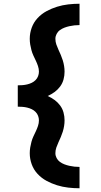

<svg xmlns="http://www.w3.org/2000/svg" viewBox="-20 -853 540 1026"><path d="M405 153Q375 153 344.5 149.5Q314 146 285 137Q256 128 229 113.5Q202 99 181 76.5Q160 54 149.5 25Q139 -4 139 -34Q139 -50 141.5 -65Q144 -80 148 -95Q152 -110 158.5 -124Q165 -138 171.5 -151.5Q178 -165 183 -180Q188 -195 188 -210Q188 -222 183.5 -234Q179 -246 170 -255Q161 -264 149.5 -269.5Q138 -275 125.5 -278Q113 -281 100.5 -282Q88 -283 75 -283V-397Q88 -397 100.5 -398Q113 -399 125.5 -402Q138 -405 149.5 -410.5Q161 -416 170 -425Q179 -434 183.5 -446Q188 -458 188 -470Q188 -485 183 -500Q178 -515 171.5 -528.5Q165 -542 158.5 -556Q152 -570 148 -585Q144 -600 141.5 -615Q139 -630 139 -646Q139 -676 149.5 -705Q160 -734 181 -756.5Q202 -779 229 -793.5Q256 -808 285 -817Q314 -826 344.5 -829.5Q375 -833 405 -833V-719Q391 -719 377.5 -717.5Q364 -716 350.5 -713Q337 -710 324 -705Q311 -700 300 -692Q289 -684 282.5 -671.5Q276 -659 276 -646Q276 -630 281 -615.5Q286 -601 292.5 -587Q299 -573 305 -559Q311 -545 315.5 -530.5Q320 -516 322.5 -500.5Q325 -485 325 -470Q325 -449 319.5 -428.5Q314 -408 301.5 -391Q289 -374 272 -361.5Q255 -349 235 -340Q255 -331 272 -318.5Q289 -306 301.5 -289Q314 -272 319.5 -251.5Q325 -231 325 -210Q325 -195 322.5 -179.5Q320 -164 315.5 -149.5Q311 -135 305 -121Q299 -107 292.5 -93Q286 -79 281 -64.5Q276 -50 276 -34Q276 -21 282.5 -8.5Q289 4 300 12Q311 20 324 25Q337 30 350.5 33Q364 36 377.5 37.5Q391 39 405 39Z"/></svg>

Font: Iosevka Heavy
Style: Regular
Weight: 900
Monospace: yes
Designer: Belleve Invis
Foundry: Belleve Invis
Version: Version 32.5.0; ttfautohint (v1.8.4)